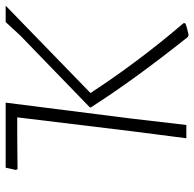

<svg xmlns="http://www.w3.org/2000/svg" viewBox="-24 -655 687 679"><g transform="rotate(-90 319.5 -315.5)"><path d="M639 -639 330 -339Q441 -169 577 -10V-4Q565 2 535 8L528 5Q376 -186 279 -338V-341L534 -588L581 -639ZM296 -639 240 -197 217 0H170L195 -194L244 -598H166L61 -597L58 -603L66 -639Z"/></g></svg>

Font: Alegreya Sans SC Light
Style: Italic
Weight: 300
Italic angle: -7°
Designer: Juan Pablo del Peral
Foundry: Huerta Tipografica
Version: Version 2.007